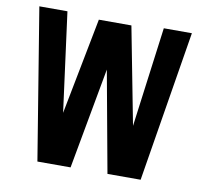

<svg xmlns="http://www.w3.org/2000/svg" viewBox="-79 -801 991 891"><g transform="rotate(10 417.0 -355.5)"><path d="M36.1 -710.9 152.3 0H308.6L395.5 -476.1L482.4 0H638.7L754.9 -710.9H622.6L560.5 -240.2L472.2 -697.8H318.8L230.5 -243.2L168.5 -710.9Z"/></g></svg>

Font: Tuffy
Style: Bold
Weight: 700
Designer: Thatcher Ulrich, Karoly Barta, Michael Everson
Version: Version 001.270